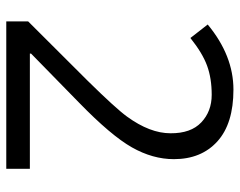

<svg xmlns="http://www.w3.org/2000/svg" viewBox="-96 -668 764 612"><g transform="rotate(90 286.0 -362.0)"><path d="M487.3 -534.2Q487.3 -466.8 449.7 -400.4Q412.1 -334 307.1 -231.9L150.9 -79.1V-75.2H518.1V0H48.3V-69.8L236.8 -258.8Q325.7 -349.1 351.6 -384.8Q404.8 -458 404.8 -523.4Q405.3 -588.4 370.1 -621.6Q335 -654.8 282.2 -654.8Q229.5 -654.8 189.5 -640.1Q149.4 -625.5 101.1 -586.9L58.1 -642.1Q157.2 -724.1 265.6 -724.1Q374 -724.1 430.7 -672.9Q487.3 -621.6 487.3 -534.2Z"/></g></svg>

Font: OpenSansHebrew-Regular
Style: Regular
Weight: 400
Foundry: Ascender Corporation, Yanek Iontef
Version: Version 2.001;PS 002.001;hotconv 1.0.70;makeotf.lib2.5.58329